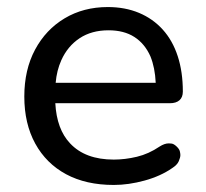

<svg xmlns="http://www.w3.org/2000/svg" viewBox="-20 -516 585 545"><path d="M303 9Q224 9 167.5 -21.5Q111 -52 80 -108.5Q49 -165 49 -242Q49 -318 79.5 -375Q110 -432 163.5 -464Q217 -496 286 -496Q335 -496 374.5 -479.5Q414 -463 442 -432Q470 -401 484.5 -356.5Q499 -312 499 -256Q499 -240 489.5 -231.5Q480 -223 462 -223H137Q141 -149 179 -109Q222 -63 303 -63Q335 -63 368.5 -71Q402 -79 433 -100Q447 -109 459 -109Q460 -109 466.5 -108.5Q473 -108 481 -100.5Q489 -93 490.5 -86.5Q492 -80 492 -76Q492 -69 487.5 -58.5Q483 -48 469 -39Q436 -16 390.5 -3.5Q345 9 303 9ZM407 -356Q391 -392 361.5 -411Q332 -430 288 -430Q240 -430 206 -407.5Q172 -385 154 -345Q141 -316 138 -281H422Q420 -324 407 -356Z"/></svg>

Font: Nunito Medium
Style: Regular
Weight: 500
Designer: Vernon Adams
Foundry: Vernon Adams
Version: Version 3.602